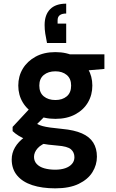

<svg xmlns="http://www.w3.org/2000/svg" viewBox="-20 -798 636 1050"><path d="M282 232Q210 232 156.5 214.5Q103 197 73.5 161.5Q44 126 44 74Q44 39 62 8Q80 -23 115 -48.5Q150 -74 201 -92L252 -25Q206 -10 186 12.5Q166 35 166 60Q166 83 181 99Q196 115 222.5 122.5Q249 130 282 130Q313 130 336.5 122Q360 114 373.5 98.5Q387 83 387 62Q387 35 368 18.5Q349 2 293 -2Q242 -6 202.5 -13.5Q163 -21 133.5 -31.5Q104 -42 83 -55Q62 -68 49 -81V-104L156 -219L252 -189L127 -64L166 -130Q176 -124 186.5 -118.5Q197 -113 213 -108.5Q229 -104 254.5 -100.5Q280 -97 320 -93Q386 -87 428 -68.5Q470 -50 490 -18Q510 14 510 59Q510 104 485.5 143.5Q461 183 410.5 207.5Q360 232 282 232ZM283 -148Q220 -148 174.5 -172.5Q129 -197 104.5 -238Q80 -279 80 -330Q80 -381 104.5 -422Q129 -463 174.5 -488Q220 -513 283 -513Q346 -513 391.5 -488Q437 -463 461 -422Q485 -381 485 -330Q485 -279 461 -238Q437 -197 391.5 -172.5Q346 -148 283 -148ZM283 -251Q321 -251 345 -271Q369 -291 369 -330Q369 -368 345 -388Q321 -408 283 -408Q244 -408 219.5 -388Q195 -368 195 -330Q195 -291 219.5 -271Q244 -251 283 -251ZM365 -405 343 -501H551V-421ZM342 -778V-724Q319 -724 307 -715Q295 -706 295 -687V-669H342V-563H237Q231 -592 227.5 -614.5Q224 -637 224 -661Q224 -717 254 -747.5Q284 -778 342 -778Z"/></svg>

Font: DM Sans 18pt
Style: Bold
Weight: 700
Designer: Colophon Foundry, Jonny Pinhorn
Foundry: Colophon Foundry
Version: Version 4.004;gftools[0.9.30]